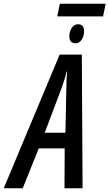

<svg xmlns="http://www.w3.org/2000/svg" viewBox="-84 -1010 587 1030"><path d="M223 -922 237 -990H483L469 -922ZM321 -778Q288 -778 288 -816Q288 -841 301 -860.5Q314 -880 335 -880Q367 -880 367 -842Q367 -817 354.5 -797.5Q342 -778 321 -778ZM-64 0 236 -717H355L359 0H262L263 -214H124L38 0ZM156 -298H267L272 -539Q272 -563 273 -584.5Q274 -606 276 -626H273Q269 -607 262.5 -585.5Q256 -564 247 -539Z"/></svg>

Font: Noto Sans ExtraCondensed Medium
Style: Italic
Weight: 500
Width: 2
Italic angle: -12°
Designer: Monotype Design Team
Foundry: Monotype Imaging Inc.
Version: Version 2.013; ttfautohint (v1.8.4.7-5d5b)